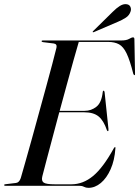

<svg xmlns="http://www.w3.org/2000/svg" viewBox="-29 -895 671 925"><path d="M352.5 0H-3.5Q-9 0 -9 -3Q-9 -7.5 -2.5 -7.5L47.5 -13.5Q63.5 -15 71 -37Q79.5 -67 93.8 -116.8Q108 -166.5 124.8 -227.2Q141.5 -288 159.2 -352.5Q177 -417 193.5 -477.5Q210 -538 223 -587Q236 -636 243 -665Q247 -683 230 -685.5L178 -692Q171.5 -693 171.5 -696.5Q171.5 -700 176.5 -700H554Q580 -700 592.8 -707.5Q605.5 -715 612 -715Q618.5 -715 618.5 -706L621.5 -542.5Q622.5 -533 619 -533Q615.5 -533 613 -540Q597 -604 581.2 -637Q565.5 -670 544.5 -681.5Q523.5 -693 492.5 -693H350.5Q340 -657.5 325.2 -604.5Q310.5 -551.5 293.2 -488.5Q276 -425.5 258.5 -361H379Q410.5 -361 435.5 -380.8Q460.5 -400.5 466 -452Q466.5 -458 470 -458Q474 -458 475 -450L493.5 -274Q494 -264 492 -263.5Q488.5 -262 486 -268Q470.5 -314 446 -334Q421.5 -354 377.5 -354H256.5Q239.5 -290 223.5 -230Q207.5 -170 194.8 -122Q182 -74 175 -46Q169.5 -24.5 180.8 -15.8Q192 -7 236.5 -7H314.5Q371 -7 419.5 -47.2Q468 -87.5 519.5 -181Q523 -186.5 525 -186.5Q528 -186.5 527 -180Q523 -122.5 504 -79.8Q485 -37 456.8 -13.5Q428.5 10 397 10Q385 10 375.5 5Q366 0 352.5 0ZM514 -838Q532.5 -856.5 548.2 -866.2Q564 -876 578 -875Q593.5 -874 598.8 -863Q604 -852 600.5 -841Q594.5 -821 577 -809.8Q559.5 -798.5 539 -790L423.5 -740.5Q418.5 -738.5 417.5 -740.5Q417 -743 420.5 -746Z"/></svg>

Font: Fraunces 144pt S000
Style: Italic
Weight: 400
Italic angle: -16°
Version: Version 1.000; ttfautohint (v1.8.3)